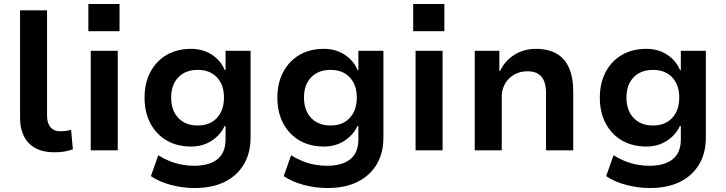

<svg xmlns="http://www.w3.org/2000/svg" viewBox="-20 -757 3656 967"><path d="M254 10Q170 10 125.5 -35.5Q81 -81 81 -165V-705H217V-176Q217 -150 224.5 -132.5Q232 -115 246.5 -105.5Q261 -96 282 -96Q297 -96 310 -97.5Q323 -99 338 -103L347 -5Q324 3 303 6.5Q282 10 254 10Z M425 -600V-737H582V-600ZM437 0V-501H573V0Z M960 190Q901 190 841.5 174.5Q782 159 740 130L777 25Q802 41 832.5 53.5Q863 66 895 72Q927 78 956 78Q1034 78 1075 45Q1116 12 1116 -55V-122H1111Q1091 -78 1046.5 -48.5Q1002 -19 942 -19Q872 -19 819.5 -49.5Q767 -80 737.5 -135.5Q708 -191 708 -265Q708 -339 737.5 -394.5Q767 -450 819.5 -480.5Q872 -511 942 -511Q1002 -511 1047 -481.5Q1092 -452 1112 -404H1116V-501H1242V-64Q1242 14 1208 71Q1174 128 1111.5 159Q1049 190 960 190ZM976 -125Q1037 -125 1072.5 -163Q1108 -201 1108 -266Q1108 -330 1072.5 -367.5Q1037 -405 976 -405Q914 -405 878 -367.5Q842 -330 842 -266Q842 -201 878 -163Q914 -125 976 -125Z M1629 190Q1570 190 1510.5 174.5Q1451 159 1409 130L1446 25Q1471 41 1501.5 53.5Q1532 66 1564 72Q1596 78 1625 78Q1703 78 1744 45Q1785 12 1785 -55V-122H1780Q1760 -78 1715.5 -48.5Q1671 -19 1611 -19Q1541 -19 1488.5 -49.5Q1436 -80 1406.5 -135.5Q1377 -191 1377 -265Q1377 -339 1406.5 -394.5Q1436 -450 1488.5 -480.5Q1541 -511 1611 -511Q1671 -511 1716 -481.5Q1761 -452 1781 -404H1785V-501H1911V-64Q1911 14 1877 71Q1843 128 1780.5 159Q1718 190 1629 190ZM1645 -125Q1706 -125 1741.5 -163Q1777 -201 1777 -266Q1777 -330 1741.5 -367.5Q1706 -405 1645 -405Q1583 -405 1547 -367.5Q1511 -330 1511 -266Q1511 -201 1547 -163Q1583 -125 1645 -125Z M2061 -600V-737H2218V-600ZM2073 0V-501H2209V0Z M2371 0V-501H2495V-399H2498Q2524 -452 2571.5 -481.5Q2619 -511 2678 -511Q2740 -511 2782 -487.5Q2824 -464 2845.5 -416Q2867 -368 2867 -295V0H2730V-290Q2730 -324 2720.5 -348Q2711 -372 2690.5 -385Q2670 -398 2636 -398Q2599 -398 2569.5 -381Q2540 -364 2523.5 -335Q2507 -306 2507 -271V0Z M3253 190Q3194 190 3134.5 174.5Q3075 159 3033 130L3070 25Q3095 41 3125.5 53.5Q3156 66 3188 72Q3220 78 3249 78Q3327 78 3368 45Q3409 12 3409 -55V-122H3404Q3384 -78 3339.5 -48.5Q3295 -19 3235 -19Q3165 -19 3112.5 -49.5Q3060 -80 3030.5 -135.5Q3001 -191 3001 -265Q3001 -339 3030.5 -394.5Q3060 -450 3112.5 -480.5Q3165 -511 3235 -511Q3295 -511 3340 -481.5Q3385 -452 3405 -404H3409V-501H3535V-64Q3535 14 3501 71Q3467 128 3404.5 159Q3342 190 3253 190ZM3269 -125Q3330 -125 3365.5 -163Q3401 -201 3401 -266Q3401 -330 3365.5 -367.5Q3330 -405 3269 -405Q3207 -405 3171 -367.5Q3135 -330 3135 -266Q3135 -201 3171 -163Q3207 -125 3269 -125Z"/></svg>

Font: Nunito Sans 7pt
Style: Bold
Weight: 700
Designer: Vernon Adams
Foundry: Vernon Adams
Version: Version 3.101;gftools[0.9.27]